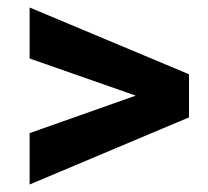

<svg xmlns="http://www.w3.org/2000/svg" viewBox="-20 -558 556 512"><path d="M59 -66 484 -245V-360L59 -538V-402L342 -303L59 -203Z"/></svg>

Font: Aerodynamic
Style: Regular
Weight: 500
Designer: Google
Version: Version 2.000980; 2014